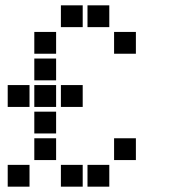

<svg xmlns="http://www.w3.org/2000/svg" viewBox="-20 -711 640 722"><path d="M210 -691Q209 -691 209 -691Q209 -691 209 -690V-610Q209 -609 209 -609Q209 -609 210 -609H290Q291 -609 291 -609Q291 -609 291 -610V-690Q291 -691 291 -691Q291 -691 290 -691ZM310 -691Q309 -691 309 -691Q309 -691 309 -690V-610Q309 -609 309 -609Q309 -609 310 -609H390Q391 -609 391 -609Q391 -609 391 -610V-690Q391 -691 391 -691Q391 -691 390 -691ZM110 -591Q109 -591 109 -591Q109 -591 109 -590V-510Q109 -509 109 -509Q109 -509 110 -509H190Q191 -509 191 -509Q191 -509 191 -510V-590Q191 -591 191 -591Q191 -591 190 -591ZM410 -591Q409 -591 409 -591Q409 -591 409 -590V-510Q409 -509 409 -509Q409 -509 410 -509H490Q491 -509 491 -509Q491 -509 491 -510V-590Q491 -591 491 -591Q491 -591 490 -591ZM110 -491Q109 -491 109 -491Q109 -491 109 -490V-410Q109 -409 109 -409Q109 -409 110 -409H190Q191 -409 191 -409Q191 -409 191 -410V-490Q191 -491 191 -491Q191 -491 190 -491ZM10 -391Q9 -391 9 -391Q9 -391 9 -390V-310Q9 -309 9 -309Q9 -309 10 -309H90Q91 -309 91 -309Q91 -309 91 -310V-390Q91 -391 91 -391Q91 -391 90 -391ZM110 -391Q109 -391 109 -391Q109 -391 109 -390V-310Q109 -309 109 -309Q109 -309 110 -309H190Q191 -309 191 -309Q191 -309 191 -310V-390Q191 -391 191 -391Q191 -391 190 -391ZM210 -391Q209 -391 209 -391Q209 -391 209 -390V-310Q209 -309 209 -309Q209 -309 210 -309H290Q291 -309 291 -309Q291 -309 291 -310V-390Q291 -391 291 -391Q291 -391 290 -391ZM110 -291Q109 -291 109 -291Q109 -291 109 -290V-210Q109 -209 109 -209Q109 -209 110 -209H190Q191 -209 191 -209Q191 -209 191 -210V-290Q191 -291 191 -291Q191 -291 190 -291ZM110 -191Q109 -191 109 -191Q109 -191 109 -190V-110Q109 -109 109 -109Q109 -109 110 -109H190Q191 -109 191 -109Q191 -109 191 -110V-190Q191 -191 191 -191Q191 -191 190 -191ZM410 -191Q409 -191 409 -191Q409 -191 409 -190V-110Q409 -109 409 -109Q409 -109 410 -109H490Q491 -109 491 -109Q491 -109 491 -110V-190Q491 -191 491 -191Q491 -191 490 -191ZM10 -91Q9 -91 9 -91Q9 -91 9 -90V-10Q9 -9 9 -9Q9 -9 10 -9H90Q91 -9 91 -9Q91 -9 91 -10V-90Q91 -91 91 -91Q91 -91 90 -91ZM210 -91Q209 -91 209 -91Q209 -91 209 -90V-10Q209 -9 209 -9Q209 -9 210 -9H290Q291 -9 291 -9Q291 -9 291 -10V-90Q291 -91 291 -91Q291 -91 290 -91ZM310 -91Q309 -91 309 -91Q309 -91 309 -90V-10Q309 -9 309 -9Q309 -9 310 -9H390Q391 -9 391 -9Q391 -9 391 -10V-90Q391 -91 391 -91Q391 -91 390 -91Z"/></svg>

Font: Doto ExtraBold
Style: Regular
Weight: 800
Monospace: yes
Version: Version 1.000